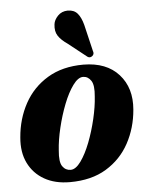

<svg xmlns="http://www.w3.org/2000/svg" viewBox="-51 -720 597 772"><g transform="rotate(-5 248.0 -334.0)"><path d="M295 -456.5Q388 -456 437.5 -401Q487 -346 479.5 -259Q473.5 -185.5 440.5 -124.5Q407.5 -63.5 347.5 -27Q287.5 9.5 200.5 9.5Q140.5 9.5 97.5 -15Q54.5 -39.5 33 -83.5Q11.5 -127.5 17 -187Q23 -261.5 56.5 -322.8Q90 -384 150 -420.2Q210 -456.5 295 -456.5ZM207.5 -39.5Q228 -39.5 248.8 -68.2Q269.5 -97 286.8 -141.5Q304 -186 315.5 -235Q327 -284 329.5 -324.5Q334 -370 321.8 -388.5Q309.5 -407 290 -407.5Q269.5 -408 248.5 -379.2Q227.5 -350.5 210 -305.8Q192.5 -261 180.8 -211.8Q169 -162.5 166.5 -121.5Q162 -75 174.5 -57.2Q187 -39.5 207.5 -39.5ZM312.5 -615.5 338 -508Q343 -495.5 334 -488Q324.5 -480 314.5 -486.5L240 -545.5Q213.5 -563.5 201.8 -581.8Q190 -600 193.5 -628Q195.5 -645.5 211 -661.8Q226.5 -678 251 -678.5Q276.5 -678.5 290.5 -662.2Q304.5 -646 312.5 -615.5Z"/></g></svg>

Font: Fraunces 144pt Soft
Style: Bold Italic
Weight: 700
Italic angle: -16°
Version: Version 1.000;[b76b70a41]